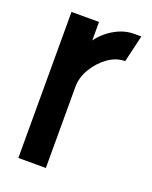

<svg xmlns="http://www.w3.org/2000/svg" viewBox="-111 -618 541 682"><g transform="rotate(20 159.5 -277.5)"><path d="M42 0V-552H146V-482Q157 -498 176 -514.5Q195 -531 221.5 -543Q248 -555 278 -555Q285 -555 291.5 -555Q298 -555 305 -555L281 -453Q247 -453 216.5 -431Q186 -409 166 -375.5Q146 -342 146 -306V0Z"/></g></svg>

Font: Stick No Bills SemiBold
Style: Regular
Weight: 600
Designer: Kosala Senevirathne, Siva Puranthara, Lasantha Premarathna, Tharique Azeez
Foundry: mooniak
Version: Version 2.000